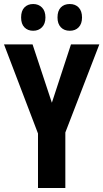

<svg xmlns="http://www.w3.org/2000/svg" viewBox="-20 -935 514 955"><path d="M238 -424 333 -714H474L305 -276V0H169V-271L0 -714H142ZM85 -848Q85 -881 101.5 -898Q118 -915 145 -915Q172 -915 189 -897.5Q206 -880 206 -848Q206 -817 189 -799.5Q172 -782 145 -782Q118 -782 101.5 -799Q85 -816 85 -848ZM266 -848Q266 -881 282.5 -898Q299 -915 327 -915Q355 -915 371.5 -897.5Q388 -880 388 -848Q388 -817 371.5 -799.5Q355 -782 327 -782Q299 -782 282.5 -799.5Q266 -817 266 -848Z"/></svg>

Font: Noto Sans Khmer UI ExtraCondensed
Style: Bold
Weight: 700
Width: 2
Designer: Danh Hong and the Monotype Design Team
Foundry: Monotype Imaging Inc.
Version: Version 2.002; ttfautohint (v1.8.4.7-5d5b)